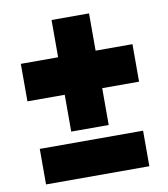

<svg xmlns="http://www.w3.org/2000/svg" viewBox="-80 -816 737 842"><g transform="rotate(-10 288.5 -395.0)"><path d="M517.1 -200.2V-42H57.1V-200.2ZM206.1 -582V-748H373V-582H537.1V-415H373V-251H206.1V-415H40V-582Z"/></g></svg>

Font: AlfaSlabOne-Regular
Style: Regular
Weight: 400
Designer: JM Sole
Foundry: JM Sole
Version: Version 1.001